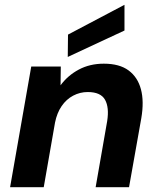

<svg xmlns="http://www.w3.org/2000/svg" viewBox="-20 -779 661 799"><path d="M22 0 110 -502H233L232 -424Q262 -465 308 -489.5Q354 -514 412 -514Q477 -514 515 -486Q553 -458 566.5 -407.5Q580 -357 568 -287L517 0H378L426 -275Q435 -332 417 -364Q399 -396 345 -396Q313 -396 284.5 -381Q256 -366 236.5 -337.5Q217 -309 209 -269L162 0ZM262 -542 263 -635 498 -759V-652Z"/></svg>

Font: DM Sans 16pt ExtraBold
Style: Italic
Weight: 800
Italic angle: -10°
Version: Version 4.004;gftools[0.9.30]